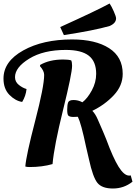

<svg xmlns="http://www.w3.org/2000/svg" viewBox="-65 -951 779 1100"><path d="M381 -282Q374 -281 355 -281Q336 -281 327 -288Q320 -295 320 -322Q320 -349 325 -363.5Q330 -378 356.5 -378Q383 -378 407 -365Q436 -387 461 -433Q486 -479 486 -528Q486 -599 443.5 -632Q401 -665 312 -665Q184 -665 102.5 -615Q21 -565 21 -509Q21 -482 43 -464.5Q65 -447 87 -441Q83 -401 62 -367Q23 -373 -11 -407.5Q-45 -442 -45 -501Q-45 -599 68 -662Q181 -725 348 -725Q482 -725 560 -675Q638 -625 638 -528Q638 -460 587 -405.5Q536 -351 464 -316Q481 -299 494.5 -268Q508 -237 516.5 -217.5Q525 -198 530 -186Q535 -174 544 -152Q583 -46 614.5 4.5Q646 55 675 55Q681 55 684 54L694 90Q645 129 582 129Q519 129 493 96.5Q467 64 445 -37Q442 -47 428 -110Q400 -244 381 -282ZM188 -522Q188 -545 164 -572L165 -579Q218 -610 297 -610Q328 -610 343 -605Q348 -594 348 -574Q348 -530 296.5 -322Q245 -114 236 -11Q177 6 105 6Q88 6 80 3Q85 -61 136.5 -258.5Q188 -456 188 -522ZM600 -846Q600 -818 563 -802Q472 -776 301 -750L280 -796Q490 -891 563 -931Q574 -915 587 -885.5Q600 -856 600 -846Z"/></svg>

Font: Oleo Script Swash Caps
Style: Regular
Weight: 400
Designer: Soytutype
Foundry: Soytutype
Version: Version 1.002